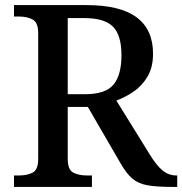

<svg xmlns="http://www.w3.org/2000/svg" viewBox="-20 -734 716 754"><path d="M35 0V-45H56Q86 -45 108 -56Q130 -67 130 -110V-603Q130 -646 108 -657.5Q86 -669 56 -669H35V-714H319Q452 -714 516.5 -666Q581 -618 581 -523Q581 -470 559.5 -433.5Q538 -397 505 -374.5Q472 -352 437 -339L569 -126Q594 -85 618 -65Q642 -45 672 -45H676V0H656Q594 0 558.5 -6.5Q523 -13 500 -32.5Q477 -52 455 -90L325 -314H246V-110Q246 -67 268 -56Q290 -45 320 -45H341V0ZM313 -364Q395 -364 426 -402Q457 -440 457 -517Q457 -596 423.5 -629.5Q390 -663 311 -663H246V-364Z"/></svg>

Font: Noto Serif Hentaigana Medium
Style: Regular
Weight: 500
Designer: Kazuhiro Yamada
Foundry: nipponia
Version: Version 1.000; ttfautohint (v1.8.4.7-5d5b)